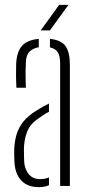

<svg xmlns="http://www.w3.org/2000/svg" viewBox="-20 -765 366 790"><path d="M39.5 -97Q39 -112 38.5 -123.8Q38 -135.5 38.5 -151Q40 -184 48.2 -212Q56.5 -240 76 -264.5Q95.5 -289 131.5 -311Q142 -318 155 -325.2Q168 -332.5 181.5 -339V-305Q171 -300 159.5 -292.5Q148 -285 134.5 -275Q101.5 -252 90 -218.8Q78.5 -185.5 78.5 -150Q78.5 -136 78.8 -122.5Q79 -109 79.5 -99Q82 -67 99 -47.5Q116 -28 144.5 -28Q166 -28 181.5 -35V-3Q164 5 140.5 5Q93.5 5 68 -21.8Q42.5 -48.5 39.5 -97ZM47.5 -404Q46 -433.5 46 -457.2Q46 -481 46.5 -502Q48.5 -550 69.5 -575.2Q90.5 -600.5 139.5 -605V-570.5Q116.5 -567 102 -553Q87.5 -539 86.5 -509Q85.5 -489 85.2 -469.8Q85 -450.5 85.5 -433.8Q86 -417 86.5 -404ZM227.5 0V-504Q227.5 -533.5 218.2 -549.2Q209 -565 185.5 -570V-605Q232 -600.5 249.8 -575Q267.5 -549.5 267.5 -499V0ZM147.5 -640 223.5 -745H261.5L185.5 -640Z"/></svg>

Font: Big Shoulders Stencil Text SC Thin
Style: Regular
Weight: 100
Designer: Patric King
Foundry: XO Type Co
Version: Version 2.001